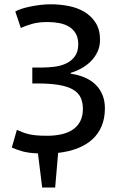

<svg xmlns="http://www.w3.org/2000/svg" viewBox="-20 -693 541 882"><path d="M128.4 -309.6V-382.8H173.8Q203.1 -382.8 232.4 -386.7Q261.7 -390.6 285.6 -402.3Q309.6 -414.1 324.5 -435.1Q339.4 -456.1 339.4 -489.7Q339.4 -518.6 328.4 -538.1Q317.4 -557.6 298.3 -569.6Q279.3 -581.5 253.7 -586.7Q228 -591.8 199.2 -591.8Q157.2 -591.8 127.4 -583.3Q97.7 -574.7 75.7 -564.5L50.3 -640.1Q59.6 -646 77.1 -651.9Q94.7 -657.7 116.7 -662.4Q138.7 -667 163.8 -670.2Q189 -673.3 213.9 -673.3Q255.4 -673.3 295.9 -665.3Q336.4 -657.2 368.2 -638.2Q399.9 -619.1 419.7 -587.9Q439.5 -556.6 439.5 -509.8Q439.5 -480 428 -455.3Q416.5 -430.7 397.5 -411.6Q378.4 -392.6 354.2 -379.2Q330.1 -365.7 304.7 -358.4V-354.5Q341.3 -349.1 370.4 -336.4Q399.4 -323.7 419.7 -303.7Q439.9 -283.7 450.9 -256.6Q461.9 -229.5 461.9 -195.8Q461.9 -148.9 446.5 -112.8Q431.2 -76.7 402.8 -51.5Q374.5 -26.4 335 -11.2Q295.4 3.9 247.1 9.3L233.4 168.5H173.8L154.3 11.7Q130.4 10.7 113.3 8.3Q96.2 5.9 82.8 2.2Q69.3 -1.5 57.9 -5.9Q46.4 -10.3 34.2 -15.1L57.6 -96.7Q69.8 -91.3 81.5 -86.4Q93.3 -81.5 108.4 -77.6Q123.5 -73.7 144.5 -71.5Q165.5 -69.3 196.8 -69.3Q234.4 -69.3 264.9 -76.7Q295.4 -84 316.7 -99.1Q337.9 -114.3 349.4 -137.7Q360.8 -161.1 360.8 -192.9Q360.8 -222.2 350.8 -244.1Q340.8 -266.1 316.7 -280.8Q292.5 -295.4 252 -302.5Q211.4 -309.6 150.4 -309.6Z"/></svg>

Font: PT Astra Sans
Style: Regular
Weight: 400
Designer: A.Korolkova, I. Chaeva
Foundry: ParaType Ltd
Version: Version 1.001; ttfautohint (v1.6)